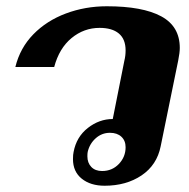

<svg xmlns="http://www.w3.org/2000/svg" viewBox="-20 -583 602 613"><path d="M213 -75Q213 -90 215 -98Q224 -146 260.5 -174.5Q297 -203 340 -203L377 -389Q381 -405 381 -422Q381 -458 359.5 -476Q338 -494 298 -494Q248 -494 208.5 -461.5Q169 -429 153 -369H29Q44 -430 86.5 -473.5Q129 -517 190.5 -540Q252 -563 321 -563Q435 -563 494.5 -531Q554 -499 554 -430Q554 -415 549 -390L493 -116Q481 -56 432 -23Q383 10 314 10Q269 10 241 -12.5Q213 -35 213 -75ZM381 -113Q381 -134 367.5 -146.5Q354 -159 331 -159Q305 -159 285.5 -141.5Q266 -124 260 -98Q259 -93 259 -84Q259 -63 271.5 -50Q284 -37 306 -37Q338 -37 359.5 -59.5Q381 -82 381 -113Z"/></svg>

Font: Taviraj
Style: Bold Italic
Weight: 700
Italic angle: -12°
Designer: Katatrad Team
Foundry: CadsonDemak
Version: Version 1.001